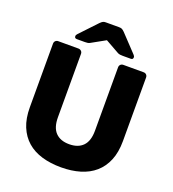

<svg xmlns="http://www.w3.org/2000/svg" viewBox="-160 -1027 1045 1159"><g transform="rotate(20 362.5 -447.5)"><path d="M190 -750Q175 -750 175 -764Q175 -772 183 -780L285 -888Q296 -899 303 -902Q310 -905 320 -905H405Q416 -905 423 -902Q430 -899 441 -888L543 -780Q551 -772 551 -764Q551 -750 536 -750H485Q477 -750 467.5 -751Q458 -752 450 -757L363 -806L275 -757Q267 -752 258 -751Q249 -750 241 -750ZM364 10Q296 10 240.5 -6.5Q185 -23 146 -57Q107 -91 85.5 -143Q64 -195 64 -267V-675Q64 -686 71 -693Q78 -700 89 -700H218Q229 -700 236.5 -693Q244 -686 244 -675V-268Q244 -202 275 -170Q306 -138 363 -138Q420 -138 451 -170Q482 -202 482 -268V-675Q482 -686 489 -693Q496 -700 507 -700H637Q648 -700 655 -693Q662 -686 662 -675V-267Q662 -195 640.5 -143Q619 -91 580 -57Q541 -23 486 -6.5Q431 10 364 10Z"/></g></svg>

Font: Fz Rubik
Style: Bold
Weight: 700
Designer: Hubert and Fischer
Foundry: Hubert and Fischer
Version: Vit hóa bi FontZin.com